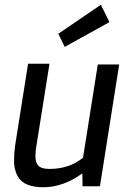

<svg xmlns="http://www.w3.org/2000/svg" viewBox="-20 -774 554 807"><path d="M326 -45Q245 13 162.5 13Q80 13 55 -32Q39 -61 39 -96Q39 -131 43 -159L98 -506H188L133 -161Q129 -139 129 -120Q129 -101 134 -88Q144 -64 188 -64Q271 -64 329 -111L391 -503H481L400 9H327ZM440 -681 252 -577 225 -632 404 -754Z"/></svg>

Font: Rambla
Style: Italic
Weight: 400
Italic angle: -12°
Designer: Martin Sommaruga
Foundry: Martin Sommaruga
Version: Version 1.001